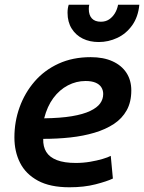

<svg xmlns="http://www.w3.org/2000/svg" viewBox="-20 -780 610 813"><path d="M274 13Q192 13 140.5 -15Q89 -43 65 -90.5Q41 -138 41 -198Q41 -265 63 -326Q85 -387 126.5 -435Q168 -483 228 -510.5Q288 -538 364 -538Q418 -538 456.5 -520.5Q495 -503 515.5 -471.5Q536 -440 536 -397Q536 -348 516.5 -313Q497 -278 462 -255Q427 -232 380 -218Q333 -204 278 -198Q223 -192 163 -192Q162 -159 176 -136.5Q190 -114 221 -102Q252 -90 301 -90Q332 -90 361.5 -95Q391 -100 414.5 -107Q438 -114 449 -120L458 -24Q433 -12 384.5 0.5Q336 13 274 13ZM167 -279Q237 -280 284.5 -288Q332 -296 361.5 -310Q391 -324 404 -342Q417 -360 417 -382Q417 -398 409 -410.5Q401 -423 384.5 -430Q368 -437 342 -437Q303 -437 267.5 -418.5Q232 -400 206 -365Q180 -330 167 -279ZM398 -602Q360 -602 330.5 -616.5Q301 -631 283.5 -659Q266 -687 266 -726Q266 -745 271 -760H358Q357 -756 356.5 -752Q356 -748 356 -742Q356 -716 369 -702Q382 -688 407 -688Q427 -688 441.5 -697.5Q456 -707 466 -723Q476 -739 480 -760H570Q565 -708 539.5 -672.5Q514 -637 476.5 -619.5Q439 -602 398 -602Z"/></svg>

Font: Ubuntu Sans Mono SemiBold
Style: Italic
Weight: 600
Italic angle: -13.5°
Monospace: yes
Designer: Dalton Maag Ltd
Foundry: Dalton Maag Ltd
Version: Version 1.006